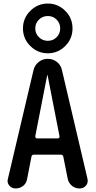

<svg xmlns="http://www.w3.org/2000/svg" viewBox="-20 -1062 540 1082"><path d="M199.2 -852.5Q219.7 -832 249.5 -832Q279.3 -832 299.3 -852.5Q319.3 -873 319.3 -901.9Q319.3 -930.7 299.3 -951.2Q279.3 -971.7 249.5 -971.7Q219.7 -971.7 199.2 -951.2Q178.7 -930.7 178.7 -901.9Q178.7 -873 199.2 -852.5ZM150.9 -1001Q192.4 -1042 249.5 -1042Q306.6 -1042 347.7 -1001Q388.7 -960 388.7 -901.9Q388.7 -843.8 347.7 -802.7Q306.6 -761.7 249.5 -761.7Q192.4 -761.7 150.9 -802.7Q109.4 -843.8 109.4 -901.9Q109.4 -960 150.9 -1001ZM246.1 -638.7 178.7 -293.9Q178.7 -289.1 181.2 -285.6Q183.6 -282.2 188.5 -282.2H305.7Q310.5 -282.2 313.5 -285.6Q316.4 -289.1 315.4 -293.9L248 -638.7Q248 -639.6 247.1 -639.6Q246.1 -639.6 246.1 -638.7ZM67.4 0Q45.9 0 32.2 -16.6Q18.6 -33.2 24.4 -53.7L168.9 -667Q175.8 -695.3 198.2 -712.9Q220.7 -730.5 249.5 -730.5Q278.3 -730.5 300.8 -712.9Q323.2 -695.3 329.1 -667L472.7 -55.7Q478.5 -33.2 464.8 -16.6Q451.2 0 428.7 0Q403.3 0 384.8 -15.6Q366.2 -31.2 361.3 -55.7L336.9 -178.7Q335 -189.5 323.2 -190.4H170.9Q159.2 -190.4 157.2 -178.7L132.8 -53.7Q128.9 -29.3 110.8 -14.6Q92.8 0 67.4 0Z"/></svg>

Font: Rounded-X Mgen+ 1m medium
Style: Regular
Weight: 500
Designer: [Source Han Sans]
Ryoko NISHIZUKA  (kana & ideographs); Paul D. Hunt (Latin, Greek & Cyrillic); Wenlong ZHANG  (bopomofo
Version: Version 1.059.20150602